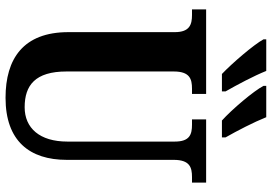

<svg xmlns="http://www.w3.org/2000/svg" viewBox="-164 -807 981 693"><g transform="rotate(90 326.5 -460.5)"><path d="M415 -771H476V-784C452 -826 421 -886 403 -931H290V-921C308 -886 375 -807 415 -771ZM247 -771H310V-784C286 -826 254 -886 236 -931H122V-921C141 -886 209 -807 247 -771ZM333 10C489 10 557 -77 557 -211V-597C557 -655 584 -663 619 -663H639V-714H411V-663H430C465 -663 491 -655 491 -601V-213C491 -113 442 -59 367 -59C288 -59 238 -97 238 -210V-597C238 -655 265 -663 300 -663H319V-714H14V-663H34C68 -663 96 -655 96 -601V-217C96 -54 192 10 333 10Z"/></g></svg>

Font: Noto Serif Condensed
Style: Bold
Weight: 700
Width: 3
Designer: Monotype Design Team
Foundry: Monotype Imaging Inc.
Version: Version 2.015